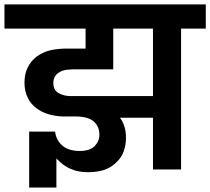

<svg xmlns="http://www.w3.org/2000/svg" viewBox="-41 -760 943 861"><path d="M466.8 -631.8V-449.2H286.1Q279.3 -449.2 254.9 -446.8Q237.8 -443.8 227.1 -437Q212.9 -429.2 206.1 -418Q198.2 -405.3 198.2 -388.2Q198.2 -356 221.2 -342.8Q244.6 -329.1 276.9 -329.1H645V-631.8ZM-21 -631.8V-740.2H881.8V-631.8H771V0H645V-231.9H497.1Q509.3 -216.3 517.1 -191.9Q523.9 -170.9 523.9 -140.1Q523.9 -109.9 513.2 -80.1Q503.4 -53.2 481 -32.2Q459 -10.3 429.2 1Q394.5 12.2 356 12.2Q326.2 12.2 299.8 5.9Q273.9 -2 258.8 -11.2Q241.2 -21 230 -32.2Q216.8 -43.9 211.9 -49.8V81.1H89.8V-169.9H206.1Q210.4 -132.3 237.8 -107.9Q265.6 -83 316.9 -83Q361.8 -83 383.8 -105Q404.8 -127.4 404.8 -155.8Q404.8 -192.9 378.9 -215.8Q352.5 -237.8 296.9 -237.8H237.8Q205.6 -239.3 175.8 -248Q146 -256.8 122.1 -274.9Q96.2 -294.4 84 -320.8Q68.8 -350.1 68.8 -389.2Q68.8 -429.7 84 -459Q98.1 -486.8 124 -506.8Q150.9 -525.9 183.1 -534.2Q218.3 -542 252 -542H342.8V-631.8Z"/></svg>

Font: PoppinsZ SemiBold
Style: Regular
Weight: 600
Designer: Ninad Kale (Devanagari), Jonny Pinhorn (Latin)
Foundry: Indian Type Foundry
Version: Version 3.002;FEAKit 1.0